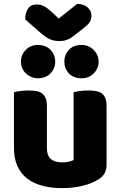

<svg xmlns="http://www.w3.org/2000/svg" viewBox="-20 -955 622 991"><path d="M52 -479Q62 -482 83.5 -485Q105 -488 128 -488Q150 -488 167.5 -485Q185 -482 197 -473Q209 -464 215.5 -448.5Q222 -433 222 -408V-193Q222 -152 242 -134.5Q262 -117 300 -117Q323 -117 337.5 -121Q352 -125 360 -129V-479Q370 -482 391.5 -485Q413 -488 436 -488Q458 -488 475.5 -485Q493 -482 505 -473Q517 -464 523.5 -448.5Q530 -433 530 -408V-104Q530 -54 488 -29Q453 -7 404.5 4.5Q356 16 299 16Q245 16 199.5 4Q154 -8 121 -33Q88 -58 70 -97.5Q52 -137 52 -193ZM283 -859 378 -935Q411 -935 431.5 -917.5Q452 -900 452 -874Q452 -854 442.5 -840Q433 -826 406 -805L351 -763Q339 -754 323 -748.5Q307 -743 287 -743Q260 -743 238.5 -752Q217 -761 191 -784L110 -855Q110 -889 124.5 -910.5Q139 -932 170 -932Q190 -932 207.5 -923Q225 -914 257 -884ZM312 -637Q312 -672 335.5 -697.5Q359 -723 401 -723Q420 -723 436 -716Q452 -709 464 -697Q476 -685 482.5 -669.5Q489 -654 489 -637Q489 -602 464 -576.5Q439 -551 401 -551Q359 -551 335.5 -576.5Q312 -602 312 -637ZM88 -637Q88 -672 113 -697.5Q138 -723 175 -723Q217 -723 241 -697.5Q265 -672 265 -637Q265 -602 241 -576.5Q217 -551 175 -551Q157 -551 141 -558Q125 -565 113 -576.5Q101 -588 94.5 -603.5Q88 -619 88 -637Z"/></svg>

Font: Baloo Tammudu
Style: Regular
Weight: 400
Designer: Omkar Shende and Ek Type
Foundry: Ek Type
Version: Version 1.443;PS 1.000;hotconv 16.6.51;makeotf.lib2.5.65220;